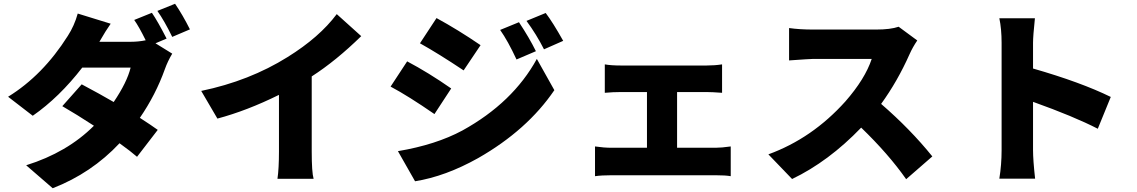

<svg xmlns="http://www.w3.org/2000/svg" viewBox="-20 -898 6040 1020"><path d="M806 -668 895 -613Q871 -573 856 -531Q807 -394 723 -272Q785 -232 818 -208L708 -65Q676 -93 615 -137Q466 22 260 102L119 -20Q337 -88 479 -230Q387 -290 311 -334L414 -450Q512 -398 584 -356Q655 -461 674 -539H417Q295 -381 154 -283L23 -384Q208 -498 340 -707Q375 -761 393 -826L568 -772Q543 -737 508 -676H674Q716 -676 754 -684Q718 -757 693 -792L787 -830Q819 -783 865 -693ZM910 -878Q951 -818 989 -742L895 -702Q853 -788 816 -840Z M1636 -93Q1636 17 1646 52H1454Q1462 -2 1462 -93V-394Q1292 -310 1135 -268L1049 -415Q1305 -468 1508 -595Q1677 -700 1769 -823L1899 -706Q1765 -575 1636 -492Z M2737 -780Q2792 -697 2827 -626L2724 -582Q2678 -681 2637 -739ZM2879 -829Q2917 -779 2972 -681L2870 -636Q2830 -715 2777 -787ZM2299 -802Q2413 -740 2533 -658L2443 -524Q2308 -614 2211 -668ZM2094 -95Q2296 -129 2437 -205Q2705 -353 2832 -585L2925 -419Q2781 -207 2520 -58Q2347 39 2185 65ZM2143 -572Q2255 -513 2377 -428L2288 -292Q2149 -388 2055 -438Z M3781 -113Q3813 -113 3862 -120V38Q3835 33 3781 33H3229Q3176 33 3141 38V-120Q3188 -113 3229 -113H3417V-409H3278Q3237 -409 3193 -405V-556Q3226 -550 3278 -550H3734Q3777 -550 3816 -556V-405Q3762 -409 3734 -409H3577V-113Z M4853 -683Q4829 -648 4812 -610Q4748 -466 4661 -346Q4816 -212 4933 -67L4794 54Q4700 -80 4555 -220Q4382 -40 4188 53L4062 -78Q4295 -163 4471 -359Q4576 -479 4611 -585H4300Q4284 -585 4172 -577V-749Q4228 -741 4300 -741H4634Q4711 -741 4754 -756Z M5812 -214Q5686 -279 5468 -357V-100Q5468 -48 5479 51H5289Q5301 -23 5301 -100V-671Q5301 -744 5289 -801H5478Q5468 -706 5468 -671V-534Q5722 -461 5881 -383Z"/></svg>

Font: KaiGen Gothic KR Heavy
Style: Heavy
Weight: 900
Designer: Ryoko NISHIZUKA  (kana & ideographs); Paul D. Hunt (Latin, Greek & Cyrillic); Wenlong ZHANG  (bopomofo); Sandoll Communi
Foundry: Adobe Systems Incorporated
Version: Version 1.002 March 28, 2018